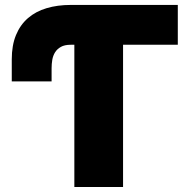

<svg xmlns="http://www.w3.org/2000/svg" viewBox="-20 -747 757 767"><path d="M262.8 -727.3H690.3V-568.2H471.6V0H277V-568.2H262.8Q238.3 -568.2 223.4 -559.8Q208.5 -551.5 200.1 -538.2Q191.8 -524.9 188.9 -508.2Q186.1 -491.5 186.1 -474.4V-421.9H27V-509.9Q27 -566.1 43.9 -606.9Q60.7 -647.7 91.6 -674.5Q122.5 -701.3 166 -714.3Q209.5 -727.3 262.8 -727.3Z"/></svg>

Font: Inter P Black
Style: Regular
Weight: 900
Designer: Rasmus Andersson
Foundry: rsms
Version: Version 3.018;git-588b23468